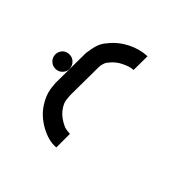

<svg xmlns="http://www.w3.org/2000/svg" viewBox="-193 -994 1189 1189"><g transform="rotate(45 401.0 -399.5)"><path d="M453 -799 452 -678H449Q420 -677 378 -656Q338 -637 309 -600L299 -587Q292 -572 289 -558L287 -540Q285 -309 285 -297V-292L286 -280V-275L287 -269Q287 -265 287.5 -260.5Q288 -256 288.5 -253Q289 -250 289 -248Q292 -228 310 -201Q331 -167 376 -141Q400 -128 407 -126Q413 -124 434 -121L453 -120V-1L440 0Q385 1 321 -33Q249 -73 211 -134Q180 -183 173 -227Q170 -240 169 -259V-264L168 -269L167 -280V-287V-290L169 -539V-542L170 -551Q172 -561 173.5 -569.5Q175 -578 175 -581Q182 -621 196 -647Q205 -664 219 -679Q261 -733 326 -766Q387 -796 445 -799ZM103 -466Q129 -466 147 -448.5Q165 -431 167 -406Q168 -380 150.5 -361Q133 -342 106 -341Q78 -341 59.5 -359.5Q41 -378 41 -404Q41 -425 54 -442.5Q67 -460 88 -464Q93 -466 103 -466Z"/></g></svg>

Font: FoundationLogo
Style: Medium
Weight: 500
Version: Version 0.3